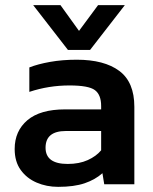

<svg xmlns="http://www.w3.org/2000/svg" viewBox="-20 -716 594 746"><path d="M244 -522 109 -696H215L287 -596L361 -696H465L330 -522ZM206 10Q161 10 122.5 -6.5Q84 -23 60.5 -55.5Q37 -88 37 -137Q37 -207 86.5 -249Q136 -291 233 -291H373V-304Q373 -348 348.5 -366Q324 -384 250 -384Q169 -384 94 -359V-454Q127 -467 174.5 -475.5Q222 -484 278 -484Q385 -484 443.5 -440.5Q502 -397 502 -301V0H385L378 -43Q350 -18 309 -4Q268 10 206 10ZM243 -79Q288 -79 321 -94Q354 -109 373 -132V-207H236Q157 -207 157 -142Q157 -79 243 -79Z"/></svg>

Font: Kanit Medium
Style: Regular
Weight: 500
Designer: Katatrad Team
Foundry: CadsonDemak
Version: Version 2.000; ttfautohint (v1.8.3)